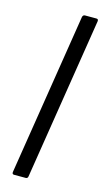

<svg xmlns="http://www.w3.org/2000/svg" viewBox="-106 -692 398 730"><g transform="rotate(15 93.0 -327.5)"><path d="M30 0Q22 0 23 -9L124 -646Q126 -655 134 -655H179Q187 -655 186 -646L85 -9Q84 0 76 0Z"/></g></svg>

Font: Sofia Sans Extra Condensed
Style: Italic
Weight: 400
Italic angle: -9°
Designer: Botio Nikoltchev, Ani Petrova
Foundry: lettersoup
Version: Version 4.101; ttfautohint (v1.8.4.7-5d5b)